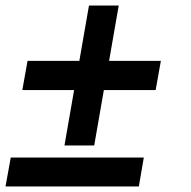

<svg xmlns="http://www.w3.org/2000/svg" viewBox="-33 -677 694 697"><path d="M201 -149 236 -350H48L67 -456H255L290 -657H398L363 -456H551L532 -350H344L309 -149ZM-13 0 6 -105H489L471 0Z"/></svg>

Font: Archivo SemiBold
Style: Bold Italic
Weight: 700
Italic angle: -10°
Version: Version 2.001